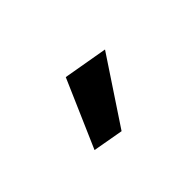

<svg xmlns="http://www.w3.org/2000/svg" viewBox="-39 -899 467 467"><g transform="rotate(45 194.5 -665.5)"><path d="M285 -570 110 -646 130 -761 299 -649Z"/></g></svg>

Font: Cabin VF Beta
Style: Italic
Weight: 400
Italic angle: -7°
Designer: Pablo Impallari
Foundry: Pablo Impallari. http://www.impallari.com Igino Marini. http://www.ikern.com
Version: Version 2.300